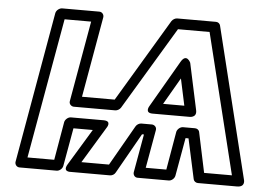

<svg xmlns="http://www.w3.org/2000/svg" viewBox="-53 -806 1250 901"><g transform="rotate(5 572.5 -355.5)"><path d="M299 -281H494C504 -281 515 -288 520 -296L754 -686H903L1066 -25H935L895 -214C893 -224 884 -230 874 -230H818C803 -230 790 -216 788 -205L757 -25H660L692 -205C695 -220 682 -230 671 -230H621C611 -230 600 -223 595 -214L487 -25H357L460 -195C460 -195 486 -230 443 -230H290C275 -230 262 -216 260 -205L229 -25H103L220 -686H345L278 -306C275 -291 288 -281 299 -281ZM333 -331 400 -711C402 -722 394 -736 379 -736H204C193 -736 177 -726 174 -711L49 0C47 11 55 25 70 25H245C256 25 271 15 274 0L306 -180H397L294 -10C270 29 311 25 311 25H496C506 25 517 19 522 9L629 -180H638L606 0C604 11 611 25 626 25H773C784 25 799 15 802 0L834 -180H848L889 9C891 18 900 25 910 25H1094C1136 25 1124 -10 1124 -10L949 -721C947 -729 939 -736 929 -736H746C737 -736 726 -730 720 -721L487 -331ZM670 -281H842C842 -281 880 -278 872 -315L825 -534C825 -534 805 -579 779 -534L652 -315C652 -315 630 -281 670 -281ZM715 -331 788 -457 815 -331Z"/></g></svg>

Font: Asimov
Style: XWidOuIt
Weight: 500
Designer: Google
Version: Version 2.000980; 2014